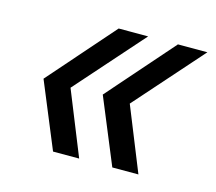

<svg xmlns="http://www.w3.org/2000/svg" viewBox="-67 -542 624 554"><g transform="rotate(15 245.0 -265.0)"><path d="M312 -461 134 -260 211 -69H133L52 -265L224 -461ZM489 -461 311 -260 388 -69H310L229 -265L401 -461Z"/></g></svg>

Font: Elaine Sans
Style: Italic
Weight: 400
Italic angle: -13°
Designer: Wei Huang
Foundry: Wei Huang
Version: Version 2.001;December 24, 2019;FontCreator 12.0.0.2547 64-b